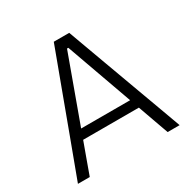

<svg xmlns="http://www.w3.org/2000/svg" viewBox="-160 -863 1002 1013"><g transform="rotate(-30 341.0 -356.5)"><path d="M31.5 0Q53 -57.5 76.5 -121Q100 -184.5 121.5 -242L212 -486.5Q236.5 -552 256.2 -605.5Q276 -659 296 -713H390Q410 -658 429.5 -605Q449 -552 473 -486L563 -240.5Q584.5 -181.5 607.5 -119.2Q630.5 -57 651 0H578Q561.5 -45.5 544.5 -93.5Q527.5 -141.5 511 -187.5H171.5Q154.5 -141 137.2 -93.2Q120 -45.5 103.5 0ZM199 -263.5Q196 -254.5 192 -244.5H490.5Q488 -252.5 485 -260L346.5 -647H338.5Z"/></g></svg>

Font: Commissioner Light
Style: Regular
Weight: 300
Designer: Kostas Bartsokas
Foundry: Kostas Bartsokas
Version: Version 1.000; ttfautohint (v1.8.3)